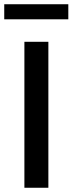

<svg xmlns="http://www.w3.org/2000/svg" viewBox="-23 -885 342 905"><path d="M92 0V-688H205V0ZM-3 -794V-865H299V-794Z"/></svg>

Font: Saira Thin Medium
Style: Regular
Weight: 500
Version: Version 1.101